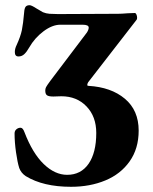

<svg xmlns="http://www.w3.org/2000/svg" viewBox="-20 -705 590 738"><path d="M79 -28Q61 -40 54 -59Q47 -81 41.5 -120Q36 -159 36 -192Q36 -202 43 -208Q50 -214 59 -214Q68 -214 74 -197Q105 -116 148 -74.5Q191 -33 238 -33Q291 -33 320.5 -75.5Q350 -118 350 -194Q350 -257 312.5 -296Q275 -335 216 -335Q206 -335 200 -334.5Q194 -334 185 -334Q168 -334 161 -338.5Q154 -343 154 -357Q154 -364 157 -370Q160 -376 174 -395L314 -580Q321 -591 321 -599Q321 -610 297 -610H212Q181 -610 147 -584.5Q113 -559 92 -522Q83 -506 73.5 -497Q64 -488 51 -488Q37 -488 37 -505Q37 -518 44 -532Q59 -565 64 -589Q69 -613 73 -659Q74 -673 78.5 -679Q83 -685 94 -685Q101 -685 121 -672Q141 -660 145 -658Q157 -653 170.5 -652Q184 -651 200 -651Q216 -651 224 -651L434 -652Q447 -652 471 -654L498 -655Q502 -655 504.5 -649Q507 -643 507 -637Q507 -631 505 -629L319 -389Q316 -384 315.5 -379.5Q315 -375 320 -375Q407 -370 460 -325.5Q513 -281 513 -203Q513 -134 478.5 -85Q444 -36 385 -11.5Q326 13 253 13Q146 13 79 -28Z"/></svg>

Font: EB Garamond
Style: Bold
Weight: 700
Designer: Georg Duffner and Octavio Pardo
Foundry: Georg Duffner
Version: Version 1.000; ttfautohint (v1.6)